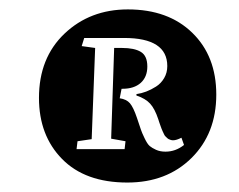

<svg xmlns="http://www.w3.org/2000/svg" viewBox="-20 -783 503 404"><path d="M435.1 -584Q435.1 -502 382.8 -450.4Q330.6 -398.9 248 -398.9Q159.2 -398.9 110.6 -448.5Q62 -498 62 -577.1Q62 -661.1 115.7 -712.2Q169.4 -763.2 249 -763.2Q334 -763.2 384.5 -714.1Q435.1 -665 435.1 -584ZM231.9 -576.2Q246.1 -574.2 253.4 -565.7Q260.7 -557.1 268.1 -535.2Q274.4 -516.6 276.4 -510.5Q278.3 -504.4 284.2 -492.2Q290 -480 294.9 -475.8Q299.8 -471.7 308.3 -467.8Q316.9 -463.9 328.1 -463.9Q349.6 -463.9 367.2 -478L361.8 -493.2Q351.1 -487.8 344.2 -487.8Q341.8 -487.8 339.4 -488.5Q336.9 -489.3 335 -490.2Q333 -491.2 331.1 -493.2Q329.1 -495.1 327.6 -496.6Q326.2 -498 324.7 -501.5Q323.2 -504.9 322.3 -506.6Q321.3 -508.3 319.8 -512.5Q318.4 -516.6 317.6 -518.6Q316.9 -520.5 315.2 -525.4Q313.5 -530.3 313 -532.2Q305.7 -554.2 295.9 -564.9Q286.1 -575.7 267.1 -582V-585Q277.3 -586.4 287.6 -590.3Q297.9 -594.2 308.3 -600.8Q318.8 -607.4 325.4 -618.7Q332 -629.9 332 -644Q332 -703.1 241.2 -703.1H157.2L151.9 -686L180.2 -682.1L172.9 -490.2L143.1 -485.8L141.1 -469.2H242.2L244.1 -485.8L213.9 -491.2L220.2 -682.1H236.8Q262.7 -682.1 276.4 -673.8Q290 -665.5 290 -643.1Q290 -621.1 276.1 -608.6Q262.2 -596.2 237.8 -596.2H235.8Z"/></svg>

Font: Literata Book Medium
Style: Italic
Weight: 500
Italic angle: -3°
Designer: Latin by Veronika Burian and Jose Scaglione. Greek by Irene Vlachou. Cyrillic by Vera Evstafieva
Foundry: TypeTogether
Version: Version 1.003;PS 001.003;hotconv 1.0.88;makeotf.lib2.5.64775